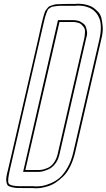

<svg xmlns="http://www.w3.org/2000/svg" viewBox="-20 -814 571 1030"><path d="M45 2 184 -600Q196 -654 204 -690Q208 -708 211.5 -720Q215 -732 218.5 -743.5Q222 -755 227.5 -761.5Q233 -768 237.5 -774Q242 -780 251.5 -783Q261 -786 268.5 -788.5Q276 -791 291 -791.5Q306 -792 318.5 -792.5Q331 -793 353 -793H384Q390 -794 399 -794Q411 -794 422.5 -792.5Q434 -791 450.5 -786.5Q467 -782 479.5 -773.5Q492 -765 505.5 -751Q519 -737 524 -717Q529 -697 531 -668.5Q533 -640 523 -602L383 4Q373 46 356.5 79Q340 112 319.5 132Q299 152 278.5 165.5Q258 179 236 185.5Q214 192 199.5 194Q185 196 171 196L156 195H125Q91 195 75 194.5Q59 194 43 190Q27 186 22 181Q17 176 14.5 163Q12 150 14.5 134.5Q17 119 24 92Q32 56 45 2ZM299 -696 116 98H188H189Q198 98 208 96Q218 94 235.5 87Q253 80 267.5 61Q282 42 289 14L377 -369L382 -390L433 -612Q436 -632 436 -646Q436 -660 428.5 -669.5Q421 -679 414.5 -684.5Q408 -690 397.5 -692.5Q387 -695 382 -695.5Q377 -696 373 -696H372ZM34 92Q19 156 26 169Q33 184 85 185Q93 185 127 185H159H160Q165 186 173 186Q190 186 206.5 183.5Q223 181 250 170Q277 159 298.5 141Q320 123 341 87.5Q362 52 373 4L513 -602Q521 -637 521 -665Q521 -693 514.5 -711.5Q508 -730 496.5 -744Q485 -758 472.5 -765.5Q460 -773 445 -777.5Q430 -782 419 -783Q408 -784 397 -784L383 -783H351Q347 -783 341 -783Q317 -783 306.5 -783Q296 -783 280.5 -781Q265 -779 260.5 -778Q256 -777 247 -771Q238 -765 236 -760.5Q234 -756 229 -743.5Q224 -731 221.5 -721Q219 -711 214 -690ZM291 -706H375Q379 -706 383.5 -705.5Q388 -705 397 -703Q406 -701 413 -697Q420 -693 428.5 -686.5Q437 -680 440.5 -670Q444 -660 446.5 -645.5Q449 -631 443 -612L299 14Q292 45 275 66Q258 87 238.5 95Q219 103 207.5 105.5Q196 108 187 108H104Z"/></svg>

Font: Soda Fountain
Style: OutlineOblique
Weight: 400
Version: Version 1.0